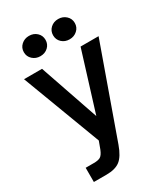

<svg xmlns="http://www.w3.org/2000/svg" viewBox="-235 -877 1029 1182"><g transform="rotate(-30 280.0 -285.5)"><path d="M70 204V103H129Q160 103 175.5 93.5Q191 84 204 52L224 -2L14 -559H142L286 -140L416 -559H544L316 81Q291 151 257 177.5Q223 204 160 204ZM96 -703Q96 -734 118.5 -754.5Q141 -775 173 -775Q206 -775 228 -754.5Q250 -734 250 -703Q250 -672 228 -651.5Q206 -631 173 -631Q141 -631 118.5 -651.5Q96 -672 96 -703ZM304 -703Q304 -734 326 -754.5Q348 -775 381 -775Q413 -775 435.5 -754.5Q458 -734 458 -703Q458 -672 435.5 -651.5Q413 -631 381 -631Q348 -631 326 -651.5Q304 -672 304 -703Z"/></g></svg>

Font: Open Sauce One SemiBold
Style: Regular
Weight: 600
Designer: Alfredo Marco Pradil
Foundry: Creative Sauce Fz LLC
Version: Version 1.477